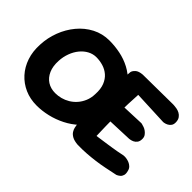

<svg xmlns="http://www.w3.org/2000/svg" viewBox="-101 -977 1305 1305"><g transform="rotate(45 551.5 -324.5)"><path d="M312 7Q249 7 197 -16Q145 -39 107.5 -80.5Q70 -122 51 -178.5Q32 -235 36 -303Q39 -371 63 -434Q87 -497 128.5 -547Q170 -597 226.5 -626.5Q283 -656 351 -656Q402 -656 454 -645.5Q506 -635 552.5 -610.5Q599 -586 635.5 -546Q672 -506 691 -447.5Q710 -389 706 -310Q703 -246 677.5 -195.5Q652 -145 611.5 -107Q571 -69 520.5 -43.5Q470 -18 416.5 -5.5Q363 7 312 7ZM342 -142Q368 -142 395 -149Q422 -156 447 -171Q472 -186 492 -208.5Q512 -231 525 -261.5Q538 -292 539 -330Q542 -381 528 -416Q514 -451 489 -472.5Q464 -494 432 -503.5Q400 -513 367 -513Q335 -513 306 -497.5Q277 -482 254.5 -454.5Q232 -427 218.5 -390.5Q205 -354 203 -314Q200 -260 217 -221.5Q234 -183 266 -162.5Q298 -142 342 -142ZM697 -2Q662 -5 642.5 -16Q623 -27 614 -41.5Q605 -56 602 -69.5Q599 -83 598 -91Q595 -163 592.5 -223Q590 -283 590 -340.5Q590 -398 592.5 -461.5Q595 -525 602 -605Q605 -619 621 -634Q637 -649 673 -652L962 -655Q962 -655 972 -654.5Q982 -654 997 -651.5Q1012 -649 1026.5 -641.5Q1041 -634 1051 -620Q1061 -606 1062 -584Q1063 -562 1053.5 -549.5Q1044 -537 1031.5 -531Q1019 -525 1009.5 -523.5Q1000 -522 1000 -522L749 -533Q746 -482 744.5 -441.5Q743 -401 742.5 -366.5Q742 -332 742.5 -298Q743 -264 743.5 -224.5Q744 -185 746 -135Q779 -140 802.5 -143Q826 -146 844 -149Q862 -152 880 -154.5Q898 -157 919 -161Q940 -165 969 -171Q969 -171 977.5 -171.5Q986 -172 998.5 -170Q1011 -168 1024.5 -162.5Q1038 -157 1049 -146.5Q1060 -136 1064 -120Q1071 -96 1066.5 -81Q1062 -66 1052.5 -58Q1043 -50 1035.5 -46.5Q1028 -43 1028 -43Q981 -33 941.5 -25Q902 -17 864 -12Q826 -7 785.5 -4Q745 -1 697 -2ZM631 -267 622 -401 901 -412Q901 -412 909.5 -410Q918 -408 929.5 -404Q941 -400 952.5 -391.5Q964 -383 972.5 -371Q981 -359 981 -341Q981 -318 971 -305Q961 -292 948.5 -286.5Q936 -281 926 -279.5Q916 -278 916 -278Z"/></g></svg>

Font: Sour Gummy Black
Style: Bold
Weight: 700
Version: Version 1.000